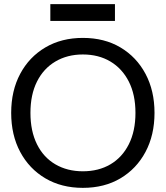

<svg xmlns="http://www.w3.org/2000/svg" viewBox="-20 -895 800 927"><path d="M380 12Q277 12 199 -34Q121 -80 77.5 -161.5Q34 -243 34 -350Q34 -457 77.5 -538.5Q121 -620 199 -666Q277 -712 380 -712Q484 -712 561.5 -666Q639 -620 682.5 -538.5Q726 -457 726 -350Q726 -243 682.5 -161.5Q639 -80 561.5 -34Q484 12 380 12ZM380 -68Q456 -68 513 -101.5Q570 -135 602 -198.5Q634 -262 634 -350Q634 -438 602 -501Q570 -564 513 -598Q456 -632 380 -632Q305 -632 247.5 -598Q190 -564 158.5 -501Q127 -438 127 -350Q127 -262 158.5 -198.5Q190 -135 247.5 -101.5Q305 -68 380 -68ZM223 -794V-875H535V-794Z"/></svg>

Font: HostGroteskRegular
Style: Regular
Weight: 400
Designer: Doukan Karapınar based on Poppins by Indian Type Foundry, Jonny Pinhorn
Foundry: Element Type
Version: Version 1.001; ttfautohint (v1.8.4.7-5d5b)